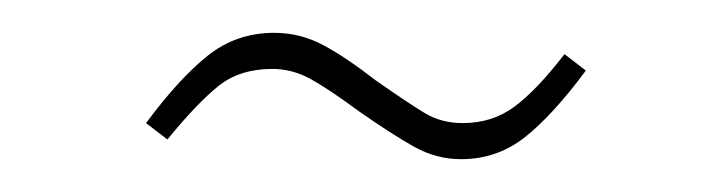

<svg xmlns="http://www.w3.org/2000/svg" viewBox="-20 -377 430 117"><path d="M199 -309Q180 -323 169 -329Q158 -335 146 -335Q126 -335 113 -324.5Q100 -314 82 -292L69 -302Q89 -329 106.5 -343Q124 -357 147 -357Q163 -357 177 -349.5Q191 -342 209 -328Q229 -314 239 -308Q249 -302 262 -302Q280 -302 293.5 -312Q307 -322 324 -344L337 -334Q317 -307 300 -293.5Q283 -280 261 -280Q246 -280 232.5 -287.5Q219 -295 199 -309Z"/></svg>

Font: Fira Sans Extra Condensed Thin
Style: Italic
Weight: 250
Width: 3
Italic angle: -8°
Designer: Carrois Corporate & Edenspiekermann AG
Foundry: Carrois Corporate GbR & Edenspiekermann AG
Version: Version 4.203